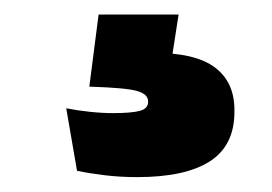

<svg xmlns="http://www.w3.org/2000/svg" viewBox="-20 -38 366 258"><path d="M112.5 -18.5H220L206.5 68.5L140 34.5Q152 33.5 163.5 33.2Q175 33 186.5 33Q243 33 269 52.8Q295 72.5 295 109.5V112.5Q295 157.5 262 178.8Q229 200 164.5 200Q141.5 200 120.8 197.5Q100 195 83.5 191.5L69 107.5Q84 110.5 100.5 112.2Q117 114 131.5 114Q156.5 114 167.8 111Q179 108 179 99V98Q179 88.5 164 84.2Q149 80 102 78.5Q101.5 78.5 101 78.5Q100.5 78.5 100 78.5Z"/></svg>

Font: Anek Malayalam Medium ExtraBold
Style: Regular
Weight: 800
Version: Version 1.003